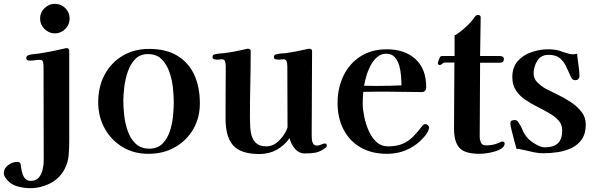

<svg xmlns="http://www.w3.org/2000/svg" viewBox="-87 -796 3098 1001"><path d="M274 -60Q274 -25 271 12.5Q268 50 251 83Q226 133 176 159Q126 185 71 185Q40 185 6.5 176.5Q-27 168 -49 143Q-56 135 -61.5 126Q-67 117 -67 107Q-67 81 -44 64.5Q-21 48 3 48Q17 48 19.5 57Q22 66 23 77Q25 91 29.5 107.5Q34 124 44.5 135.5Q55 147 73 147Q101 147 115.5 129.5Q130 112 135.5 87.5Q141 63 141 41Q141 -81 140.5 -203.5Q140 -326 140 -448Q140 -458 138 -471Q136 -484 122 -484Q109 -484 95 -482Q81 -480 67 -480Q61 -480 55.5 -483Q50 -486 50 -493Q50 -505 63 -509Q75 -513 89.5 -514Q104 -515 117 -517Q150 -522 183 -528.5Q216 -535 249 -543Q255 -545 260 -545Q274 -545 274 -532ZM276 -699Q276 -668 253.5 -645Q231 -622 199 -622Q168 -622 145 -645Q122 -668 122 -699Q122 -731 145 -753.5Q168 -776 199 -776Q231 -776 253.5 -753.5Q276 -731 276 -699Z M819 -263Q819 -296 814.5 -338.5Q810 -381 796 -421Q782 -461 755.5 -487.5Q729 -514 684 -514Q643 -514 618 -488Q593 -462 579.5 -423Q566 -384 561 -342.5Q556 -301 556 -271Q556 -238 560.5 -195.5Q565 -153 579 -113Q593 -73 620 -47Q647 -21 692 -21Q734 -21 759.5 -46.5Q785 -72 798 -110.5Q811 -149 815 -190.5Q819 -232 819 -263ZM955 -258Q955 -181 920 -121.5Q885 -62 824.5 -28Q764 6 687 6Q610 6 551 -30Q492 -66 458.5 -127Q425 -188 425 -264Q425 -343 458 -405.5Q491 -468 551 -504.5Q611 -541 691 -541Q779 -541 837.5 -505.5Q896 -470 925.5 -406.5Q955 -343 955 -258Z M1617 -37Q1617 -29 1607 -23Q1580 -4 1557 0Q1534 4 1502 4Q1471 4 1449.5 -22Q1428 -48 1423 -76Q1394 -36 1354.5 -14.5Q1315 7 1265 7Q1169 7 1129 -37.5Q1089 -82 1089 -176V-243Q1089 -295 1089.5 -346.5Q1090 -398 1090 -450Q1090 -461 1087 -474Q1084 -487 1069 -487Q1063 -487 1057.5 -486Q1052 -485 1046 -485Q1039 -485 1030 -487Q1021 -489 1021 -498Q1021 -506 1024.5 -509Q1028 -512 1034 -513Q1045 -516 1058 -517Q1071 -518 1082 -519Q1137 -526 1195 -540Q1201 -542 1206 -542Q1220 -542 1220 -529Q1220 -443 1218 -356.5Q1216 -270 1216 -184Q1216 -160 1217.5 -133.5Q1219 -107 1226.5 -84Q1234 -61 1252 -47Q1270 -33 1302 -33Q1336 -33 1364 -59.5Q1392 -86 1405 -114Q1406 -116 1409 -123.5Q1412 -131 1412 -132Q1412 -212 1411.5 -291.5Q1411 -371 1411 -450Q1411 -461 1408 -474Q1405 -487 1390 -487Q1384 -487 1378 -486Q1372 -485 1365 -485Q1358 -485 1349.5 -487Q1341 -489 1341 -498Q1341 -506 1344.5 -509Q1348 -512 1354 -513Q1365 -516 1378 -517Q1391 -518 1403 -519Q1459 -527 1514 -540Q1517 -541 1519.5 -541.5Q1522 -542 1525 -542Q1540 -542 1540 -529Q1540 -420 1539 -310.5Q1538 -201 1538 -91Q1538 -81 1539 -68.5Q1540 -56 1546 -46.5Q1552 -37 1566 -37Q1577 -37 1588 -42.5Q1599 -48 1607 -48Q1612 -48 1614.5 -44.5Q1617 -41 1617 -37Z M2006 -351Q2006 -371 2004 -399Q2002 -427 1994.5 -453.5Q1987 -480 1971 -498Q1955 -516 1927 -516Q1900 -516 1879.5 -498.5Q1859 -481 1845 -454.5Q1831 -428 1823 -399.5Q1815 -371 1811 -349Q1828 -349 1844.5 -348.5Q1861 -348 1877 -348Q1942 -348 2006 -351ZM2150 -130Q2150 -127 2148.5 -121.5Q2147 -116 2145 -113Q2138 -97 2119 -76.5Q2100 -56 2085 -45Q2018 6 1930 6Q1851 6 1793 -27.5Q1735 -61 1704 -121Q1673 -181 1673 -259Q1673 -337 1703.5 -400.5Q1734 -464 1791.5 -501.5Q1849 -539 1930 -539Q2023 -539 2079 -488Q2135 -437 2135 -342Q2135 -316 2111 -316Q2067 -316 2023 -317Q1979 -318 1935 -318Q1903 -318 1871 -318Q1839 -318 1807 -317Q1804 -287 1804 -256Q1804 -228 1811.5 -190Q1819 -152 1834.5 -116Q1850 -80 1875 -56.5Q1900 -33 1936 -33Q1981 -33 2011.5 -46Q2042 -59 2066 -83Q2090 -107 2115 -140Q2118 -144 2121.5 -146.5Q2125 -149 2130 -149Q2137 -149 2143.5 -143.5Q2150 -138 2150 -130Z M2544 -48Q2544 -34 2529.5 -23.5Q2515 -13 2493.5 -6.5Q2472 0 2450 3Q2428 6 2413 6Q2338 6 2309 -24.5Q2280 -55 2280 -126Q2280 -212 2281 -298Q2282 -384 2282 -470H2236Q2226 -470 2219 -463.5Q2212 -457 2206 -457Q2196 -457 2196 -467Q2196 -471 2200 -482Q2204 -493 2206 -496Q2209 -502 2212 -503Q2215 -504 2221 -504H2283V-611Q2308 -625 2338 -652Q2368 -679 2384 -702Q2387 -707 2392 -712.5Q2397 -718 2404 -718Q2420 -718 2419 -704L2416 -504H2519Q2527 -504 2533.5 -500.5Q2540 -497 2540 -488Q2540 -469 2519 -469H2416L2414 -83Q2414 -67 2420.5 -52.5Q2427 -38 2446 -38Q2463 -38 2480.5 -41Q2498 -44 2513 -51Q2518 -53 2522.5 -55.5Q2527 -58 2532 -58Q2544 -58 2544 -48Z M2967 -147Q2967 -100 2947 -70.5Q2927 -41 2894 -25Q2861 -9 2822.5 -3Q2784 3 2746 3Q2721 3 2697 -2Q2673 -7 2649 -13Q2639 -15 2628 -17.5Q2617 -20 2606 -20Q2602 -34 2594.5 -61.5Q2587 -89 2580.5 -115.5Q2574 -142 2574 -153Q2574 -164 2581 -167Q2588 -170 2596 -170Q2608 -170 2614 -161Q2629 -140 2638 -117Q2647 -94 2666 -74Q2680 -59 2706.5 -43.5Q2733 -28 2754 -28Q2799 -28 2821.5 -49Q2844 -70 2844 -116Q2844 -147 2825 -168Q2806 -189 2776.5 -206Q2747 -223 2714 -239.5Q2681 -256 2651.5 -276Q2622 -296 2603 -324.5Q2584 -353 2584 -394Q2584 -445 2612 -477Q2640 -509 2683.5 -524Q2727 -539 2771 -539Q2791 -539 2810 -536Q2829 -533 2848 -525Q2857 -522 2872.5 -517.5Q2888 -513 2897 -513Q2910 -513 2922 -516Q2924 -488 2928.5 -460Q2933 -432 2934 -404V-401Q2935 -391 2928.5 -384.5Q2922 -378 2913 -378Q2903 -378 2898.5 -382Q2894 -386 2890 -394Q2877 -423 2864.5 -449.5Q2852 -476 2831.5 -493Q2811 -510 2773 -510Q2733 -510 2714 -479Q2695 -448 2695 -413Q2695 -385 2716 -365Q2737 -345 2759 -333Q2786 -319 2821.5 -302Q2857 -285 2890 -263Q2923 -241 2945 -212.5Q2967 -184 2967 -147Z"/></svg>

Font: Kaisei Decol
Style: Bold
Weight: 700
Designer: Font-Kai, 金井和夫
Foundry: KAZUO KANAI
Version: Version 5.003